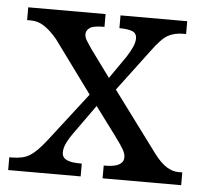

<svg xmlns="http://www.w3.org/2000/svg" viewBox="-44 -582 666 628"><g transform="rotate(5 289.0 -268.0)"><path d="M5 0V-42H14Q50 -42 72 -55.5Q94 -69 123 -106L249 -269L123 -441Q101 -467 80.5 -480.5Q60 -494 37 -494H24V-536H278V-494H275Q241 -494 229.5 -485.5Q218 -477 218 -465Q218 -455 224 -445Q230 -435 241 -419L307 -329L359 -404Q370 -421 377 -436.5Q384 -452 384 -465Q384 -483 368.5 -488.5Q353 -494 330 -494H327V-536H546V-494H537Q508 -494 487 -482.5Q466 -471 436 -430L333 -293L480 -95Q502 -66 521.5 -54Q541 -42 560 -42H573V0H315V-42H320Q380 -42 380 -75Q380 -86 372.5 -99.5Q365 -113 342 -144L275 -234L205 -136Q196 -124 187 -106.5Q178 -89 178 -73Q178 -57 192.5 -49.5Q207 -42 240 -42H243V0Z"/></g></svg>

Font: Noto Serif Ahom
Style: Regular
Weight: 400
Designer: Monotype Design Team
Foundry: Monotype Imaging Inc.
Version: Version 2.007; ttfautohint (v1.8.4.7-5d5b)